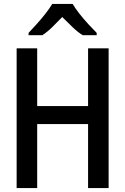

<svg xmlns="http://www.w3.org/2000/svg" viewBox="-20 -961 640 981"><path d="M65 0V-714H170V-419H430V-714H535V0H430V-327H170V0ZM126 -793Q144 -812 167.5 -838Q191 -864 212.5 -891.5Q234 -919 247 -941H351Q364 -919 385.5 -891.5Q407 -864 431 -838Q455 -812 474 -793V-781H403Q378 -796 351.5 -821.5Q325 -847 298 -874Q272 -847 246.5 -822Q221 -797 196 -781H126Z"/></svg>

Font: Noto Sans Mono Medium
Style: Regular
Weight: 500
Designer: Monotype Design Team
Foundry: Monotype Imaging Inc.
Version: Version 2.014